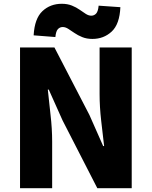

<svg xmlns="http://www.w3.org/2000/svg" viewBox="-20 -996 804 1016"><path d="M86 0V-745H268L453 -388L526 -223H531Q524 -282 515.5 -356.5Q507 -431 507 -498V-745H677V0H495L311 -359L238 -522H233Q239 -460 247.5 -387.5Q256 -315 256 -247V0ZM469 -790Q439 -790 415.5 -799.5Q392 -809 374 -821.5Q356 -834 341 -843.5Q326 -853 312 -853Q297 -853 286.5 -842Q276 -831 273 -800L158 -809Q163 -898 204.5 -937Q246 -976 307 -976Q337 -976 360.5 -966.5Q384 -957 401.5 -944.5Q419 -932 434 -922.5Q449 -913 463 -913Q478 -913 488.5 -924Q499 -935 502 -966L617 -958Q613 -868 571 -829Q529 -790 469 -790Z"/></svg>

Font: Noto Sans SC Black
Style: Regular
Weight: 900
Designer: Ryoko NISHIZUKA  (kana, bopomofo & ideographs); Paul D. Hunt (Latin, Greek & Cyrillic); Sandoll Communications , Soo-you
Foundry: Adobe
Version: Version 2.004-H2;hotconv 1.0.118;makeotfexe 2.5.65603